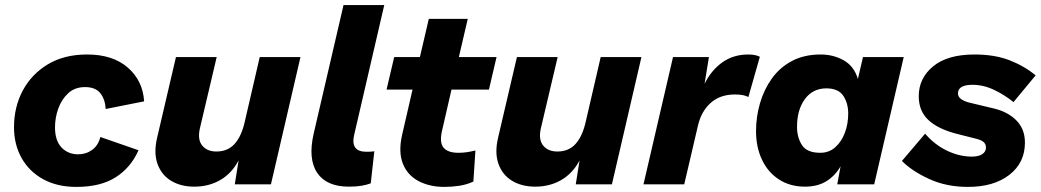

<svg xmlns="http://www.w3.org/2000/svg" viewBox="-20 -724 4087 754"><path d="M280 10Q204 10 149 -20.5Q94 -51 64.5 -104Q35 -157 35 -224Q35 -304 69.5 -368.5Q104 -433 168 -471.5Q232 -510 322 -510Q423 -510 482 -458.5Q541 -407 546 -326L395 -296Q393 -334 374 -358Q355 -382 314 -382Q274 -382 248 -358Q222 -334 209 -298Q196 -262 196 -224Q196 -172 221.5 -145Q247 -118 287 -118Q318 -118 342 -135.5Q366 -153 374 -186L524 -134Q494 -66 434.5 -28Q375 10 280 10Z M743 9Q690 9 652 -14Q614 -37 598.5 -80.5Q583 -124 597 -183L671 -500H831L765 -220Q755 -176 774 -152.5Q793 -129 830 -129Q874 -129 901 -158.5Q928 -188 941 -245L1000 -500H1160L1044 0H902L917 -94Q890 -43 845 -17Q800 9 743 9Z M1350 9Q1262 9 1225.5 -45.5Q1189 -100 1212 -200L1329 -704H1489L1371 -195Q1355 -128 1419 -128Q1430 -128 1437 -128.5Q1444 -129 1450 -130L1436 -4Q1420 2 1399.5 5.5Q1379 9 1350 9Z M1725 10Q1667 10 1623.5 -13Q1580 -36 1562 -81.5Q1544 -127 1559 -194L1600 -372H1498L1528 -500H1629L1664 -650H1817L1782 -500H1930L1900 -372H1753L1716 -211Q1705 -164 1722 -144Q1739 -124 1780 -124Q1799 -124 1814.5 -126.5Q1830 -129 1847 -133L1839 -11Q1813 1 1784 5.5Q1755 10 1725 10Z M2082 9Q2029 9 1991 -14Q1953 -37 1937.5 -80.5Q1922 -124 1936 -183L2010 -500H2170L2104 -220Q2094 -176 2113 -152.5Q2132 -129 2169 -129Q2213 -129 2240 -158.5Q2267 -188 2280 -245L2339 -500H2499L2383 0H2241L2256 -94Q2229 -43 2184 -17Q2139 9 2082 9Z M2507 0 2623 -500H2764L2747 -395Q2773 -448 2816.5 -479Q2860 -510 2918 -510Q2934 -510 2945.5 -507.5Q2957 -505 2964 -501L2919 -343Q2909 -348 2897 -350.5Q2885 -353 2866 -353Q2808 -353 2771 -320Q2734 -287 2721 -231L2667 0Z M3141 9Q3083 9 3039.5 -19Q2996 -47 2972.5 -96.5Q2949 -146 2949 -209Q2949 -265 2964.5 -318.5Q2980 -372 3011 -415.5Q3042 -459 3090 -484.5Q3138 -510 3203 -510Q3253 -510 3293.5 -487Q3334 -464 3349 -414L3369 -500H3529L3413 0H3268L3281 -71Q3260 -34 3225.5 -12.5Q3191 9 3141 9ZM3201 -124Q3236 -124 3260.5 -146Q3285 -168 3298 -203Q3311 -238 3311 -278Q3311 -319 3291.5 -348Q3272 -377 3225 -377Q3172 -377 3141 -335Q3110 -293 3110 -226Q3110 -184 3129.5 -154Q3149 -124 3201 -124Z M3781 10Q3696 10 3628 -21.5Q3560 -53 3522 -92L3613 -199Q3651 -155 3699.5 -132Q3748 -109 3796 -109Q3824 -109 3838 -119Q3852 -129 3852 -144Q3852 -158 3843 -166Q3834 -174 3814 -179L3739 -198Q3664 -217 3626 -252.5Q3588 -288 3588 -346Q3588 -417 3644.5 -463.5Q3701 -510 3807 -510Q3887 -510 3945.5 -487Q4004 -464 4047 -428L3960 -323Q3926 -351 3884 -371Q3842 -391 3799 -391Q3742 -391 3742 -357Q3742 -343 3755.5 -334Q3769 -325 3791 -320L3883 -298Q3938 -285 3971.5 -251Q4005 -217 4005 -164Q4005 -85 3944 -37.5Q3883 10 3781 10Z"/></svg>

Font: Prodigy Sans
Style: Bold Italic
Weight: 700
Italic angle: -13°
Designer: Wei Huang
Foundry: Wei Huang
Version: Version 1.003; ttfautohint (v1.8.3)